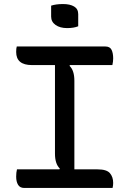

<svg xmlns="http://www.w3.org/2000/svg" viewBox="-20 -930 640 950"><path d="M233 -902Q257 -910 292 -910Q326 -910 346.5 -898Q367 -886 367 -860V-800Q345 -791 312 -791Q277 -791 255 -806.5Q233 -822 233 -848ZM537 0H100Q79 0 69.5 -15.5Q60 -31 60 -56Q60 -66 61 -75.5Q62 -85 64 -92H274L276 -96Q252 -119 252 -170V-608H138Q60 -608 60 -673Q60 -691 63 -700H501Q524 -700 532 -683.5Q540 -667 540 -641Q540 -634 539 -625Q538 -616 536 -608H326L324 -604Q348 -582 348 -530V-92H463Q508 -92 524 -73Q540 -54 540 -25Q540 -12 537 0Z"/></svg>

Font: Recursive Mn Csl St
Style: Regular
Weight: 400
Monospace: yes
Version: Version 1.079;hotconv 1.0.112;makeotfexe 2.5.65598; ttfautoh